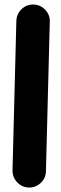

<svg xmlns="http://www.w3.org/2000/svg" viewBox="-20 -759 272 853"><path d="M108.4 74.2Q77.6 73.2 56.4 51Q35.2 28.8 35.6 -2L52.7 -666.5Q53.7 -696.8 75.9 -718.3Q98.1 -739.7 128.9 -738.8Q159.2 -738.3 180.7 -715.8Q202.1 -693.4 201.2 -663.1L184.1 1.5Q183.6 32.2 161.1 53.5Q138.7 74.7 108.4 74.2Z"/></svg>

Font: Mikhak ExtraBold
Style: Regular
Weight: 800
Designer: Amin Abedi
Version: Version 3.3